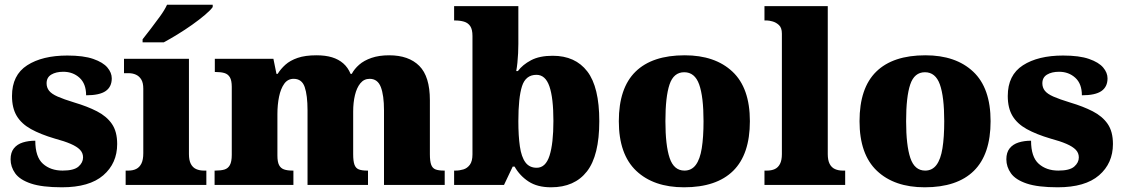

<svg xmlns="http://www.w3.org/2000/svg" viewBox="-20 -786 4774 816"><path d="M243 10Q159 10 111.5 -6Q64 -22 44.5 -49.5Q25 -77 25 -109Q25 -138 39 -155.5Q53 -173 77 -180.5Q101 -188 130 -188Q130 -119 162.5 -90Q195 -61 246 -61Q294 -61 313.5 -78Q333 -95 333 -117Q333 -136 320 -149.5Q307 -163 280.5 -174.5Q254 -186 213 -197Q152 -215 111.5 -237.5Q71 -260 51 -293.5Q31 -327 31 -378Q31 -467 95.5 -508.5Q160 -550 266 -550Q335 -550 376.5 -535.5Q418 -521 436.5 -499Q455 -477 455 -453Q455 -417 429 -399Q403 -381 346 -381Q346 -430 318 -455.5Q290 -481 249 -481Q218 -481 198 -469Q178 -457 178 -432Q178 -414 188.5 -400.5Q199 -387 225 -375.5Q251 -364 297 -350Q351 -334 392 -313Q433 -292 455.5 -259.5Q478 -227 478 -174Q478 -92 419 -41Q360 10 243 10Z M514 0V-61H526Q545 -61 559 -68Q573 -75 581 -91Q589 -107 589 -135V-409Q589 -434 580.5 -448Q572 -462 558 -468.5Q544 -475 526 -475H507V-536H783V-131Q783 -105 791 -89.5Q799 -74 813.5 -67.5Q828 -61 846 -61H857V0ZM586 -619Q601 -638 621 -664Q641 -690 660.5 -717Q680 -744 690 -766H884V-756Q875 -743 851.5 -723Q828 -703 797 -681Q766 -659 734 -639.5Q702 -620 676 -606H586Z M892 0V-61H896Q919 -61 934 -65.5Q949 -70 957 -84.5Q965 -99 965 -128V-417Q965 -444 957 -457.5Q949 -471 934 -475.5Q919 -480 897 -480H893V-536H1142L1155 -472H1160Q1173 -493 1193 -511Q1213 -529 1245 -540Q1277 -551 1325 -551Q1363 -551 1391 -542.5Q1419 -534 1439 -516.5Q1459 -499 1470 -472H1475Q1486 -493 1506.5 -511Q1527 -529 1559 -540Q1591 -551 1634 -551Q1717 -551 1762 -506Q1807 -461 1807 -360V-131Q1807 -101 1812.5 -86Q1818 -71 1831 -66Q1844 -61 1866 -61H1870V0H1612V-317Q1612 -381 1598.5 -416Q1585 -451 1551 -451Q1527 -451 1511.5 -432Q1496 -413 1488.5 -381.5Q1481 -350 1481 -312V-131Q1481 -101 1486.5 -86Q1492 -71 1505 -66Q1518 -61 1540 -61H1544V0H1287V-317Q1287 -381 1275 -416Q1263 -451 1228 -451Q1203 -451 1188 -430Q1173 -409 1166 -375Q1159 -341 1159 -301V-125Q1159 -98 1166 -84.5Q1173 -71 1187 -66Q1201 -61 1223 -61H1227V0Z M2322 10Q2264 10 2226.5 -14.5Q2189 -39 2167 -78H2159L2122 0H1910V-61H1916Q1933 -61 1949.5 -66Q1966 -71 1977 -86Q1988 -101 1988 -130V-633Q1988 -661 1978.5 -675Q1969 -689 1952 -694Q1935 -699 1914 -699H1910V-760H2183V-599Q2183 -581 2182 -560Q2181 -539 2179 -519.5Q2177 -500 2174 -484H2181Q2201 -511 2237 -530Q2273 -549 2329 -549Q2425 -549 2476 -482.5Q2527 -416 2527 -271Q2527 -125 2474.5 -57.5Q2422 10 2322 10ZM2261 -73Q2299 -73 2315.5 -124.5Q2332 -176 2332 -272Q2332 -370 2315 -419Q2298 -468 2260 -468Q2214 -468 2198.5 -419.5Q2183 -371 2183 -271Q2183 -208 2189.5 -163.5Q2196 -119 2213 -96Q2230 -73 2261 -73Z M2887 10Q2758 10 2684 -60Q2610 -130 2610 -271Q2610 -412 2681 -481.5Q2752 -551 2890 -551Q3019 -551 3093 -481.5Q3167 -412 3167 -271Q3167 -130 3096 -60Q3025 10 2887 10ZM2889 -61Q2919 -61 2937 -85Q2955 -109 2962.5 -156Q2970 -203 2970 -271Q2970 -375 2951.5 -427Q2933 -479 2888 -479Q2843 -479 2825.5 -427Q2808 -375 2808 -271Q2808 -168 2826 -114.5Q2844 -61 2889 -61Z M3229 0V-61H3240Q3259 -61 3273 -67.5Q3287 -74 3295 -89.5Q3303 -105 3303 -131V-643Q3303 -668 3290.5 -679.5Q3278 -691 3263 -695Q3248 -699 3240 -699H3229V-760H3498V-131Q3498 -105 3506 -89.5Q3514 -74 3528.5 -67.5Q3543 -61 3561 -61H3572V0Z M3910 10Q3781 10 3707 -60Q3633 -130 3633 -271Q3633 -412 3704 -481.5Q3775 -551 3913 -551Q4042 -551 4116 -481.5Q4190 -412 4190 -271Q4190 -130 4119 -60Q4048 10 3910 10ZM3912 -61Q3942 -61 3960 -85Q3978 -109 3985.5 -156Q3993 -203 3993 -271Q3993 -375 3974.5 -427Q3956 -479 3911 -479Q3866 -479 3848.5 -427Q3831 -375 3831 -271Q3831 -168 3849 -114.5Q3867 -61 3912 -61Z M4475 10Q4391 10 4343.5 -6Q4296 -22 4276.5 -49.5Q4257 -77 4257 -109Q4257 -138 4271 -155.5Q4285 -173 4309 -180.5Q4333 -188 4362 -188Q4362 -119 4394.5 -90Q4427 -61 4478 -61Q4526 -61 4545.5 -78Q4565 -95 4565 -117Q4565 -136 4552 -149.5Q4539 -163 4512.5 -174.5Q4486 -186 4445 -197Q4384 -215 4343.5 -237.5Q4303 -260 4283 -293.5Q4263 -327 4263 -378Q4263 -467 4327.5 -508.5Q4392 -550 4498 -550Q4567 -550 4608.5 -535.5Q4650 -521 4668.5 -499Q4687 -477 4687 -453Q4687 -417 4661 -399Q4635 -381 4578 -381Q4578 -430 4550 -455.5Q4522 -481 4481 -481Q4450 -481 4430 -469Q4410 -457 4410 -432Q4410 -414 4420.5 -400.5Q4431 -387 4457 -375.5Q4483 -364 4529 -350Q4583 -334 4624 -313Q4665 -292 4687.5 -259.5Q4710 -227 4710 -174Q4710 -92 4651 -41Q4592 10 4475 10Z"/></svg>

Font: Noto Serif Tibetan Black
Style: Regular
Weight: 900
Version: Version 2.103